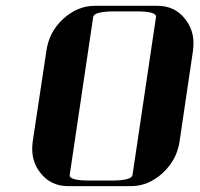

<svg xmlns="http://www.w3.org/2000/svg" viewBox="-20 -635 681 655"><path d="M89.8 -127.9Q89.8 -136.2 91.8 -153.8L138.2 -460.9Q147 -525.4 194.8 -569.8Q244.1 -615.2 303.2 -615.2H517.1Q576.7 -615.2 611.8 -569.8Q640.1 -534.2 640.1 -486.8Q640.1 -478.5 638.2 -460.9L592.8 -153.8Q584 -90.3 535.2 -44.9Q486.3 0 426.8 0H212.9Q152.8 0 118.2 -44.9Q89.8 -80.6 89.8 -127.9ZM217.8 -38.1Q214.8 -19 287.1 -19H358.9Q429.2 -19 432.1 -38.1L512.2 -577.1Q515.1 -596.2 443.8 -596.2H372.1Q300.8 -596.2 297.9 -577.1Z"/></svg>

Font: Hjet
Style: Italic
Weight: 400
Designer: T. Christopher White
Version: Version 1.2